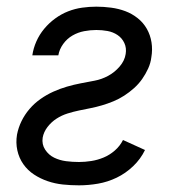

<svg xmlns="http://www.w3.org/2000/svg" viewBox="-20 -548 540 576"><path d="M217 8Q192 8 168.5 5.5Q145 3 123 -4.5Q101 -12 82 -24.5Q63 -37 50 -55.5Q37 -74 32 -97Q27 -120 31 -144Q35 -165 44.5 -184.5Q54 -204 68.5 -221Q83 -238 101.5 -251Q120 -264 140 -273Q160 -282 180.5 -288Q201 -294 222 -298Q243 -302 264 -306Q285 -310 304.5 -320.5Q324 -331 339 -348.5Q354 -366 357 -386Q360 -404 353 -419Q346 -434 332.5 -443Q319 -452 302.5 -455Q286 -458 269 -458Q251 -458 232.5 -454.5Q214 -451 197.5 -441.5Q181 -432 169.5 -416Q158 -400 155 -382Q155 -382 155 -382Q155 -382 155 -382H77Q77 -382 77 -382Q77 -382 77 -382Q80 -403 89 -423.5Q98 -444 112.5 -461.5Q127 -479 145.5 -492.5Q164 -506 184.5 -514Q205 -522 226.5 -525Q248 -528 269 -528Q291 -528 313.5 -525Q336 -522 356 -514.5Q376 -507 393 -493.5Q410 -480 420.5 -461.5Q431 -443 434.5 -421Q438 -399 434 -376Q432 -359 424.5 -342.5Q417 -326 406.5 -311Q396 -296 382 -283.5Q368 -271 352.5 -261Q337 -251 320 -244Q303 -237 286 -232Q269 -227 251.5 -223.5Q234 -220 217 -216.5Q200 -213 182.5 -207.5Q165 -202 149.5 -192Q134 -182 122.5 -167Q111 -152 108 -135Q105 -115 115.5 -99Q126 -83 142.5 -75Q159 -67 178 -64.5Q197 -62 217 -62Q235 -62 254 -65Q273 -68 291 -75.5Q309 -83 324.5 -96.5Q340 -110 349 -128L415 -98Q402 -71 379.5 -49.5Q357 -28 330 -15Q303 -2 274 3Q245 8 217 8Z"/></svg>

Font: Iosevka SS04
Style: Italic
Weight: 400
Italic angle: -9°
Monospace: yes
Designer: Belleve Invis
Foundry: Belleve Invis
Version: Version 19.0.0; ttfautohint (v1.8.4)